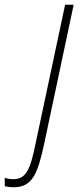

<svg xmlns="http://www.w3.org/2000/svg" viewBox="-152 -548 335 808"><path d="M-95 240C-15 240 7 183 35 52L158 -528H122L-1 50C-25 171 -44 206 -97 206C-111 206 -122 204 -132 200V235C-124 238 -111 240 -95 240Z"/></svg>

Font: Noto Sans ExtraCondensed ExtraLight
Style: Italic
Weight: 200
Width: 2
Italic angle: -12°
Designer: Monotype Design Team
Foundry: Monotype Imaging Inc.
Version: Version 2.013